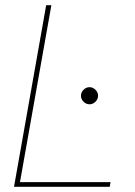

<svg xmlns="http://www.w3.org/2000/svg" viewBox="-20 -720 520 740"><path d="M34 0 158 -700H178L57 -18H406L403 0ZM325 -318Q312 -318 302 -328Q292 -338 292 -351Q292 -364 302 -374Q312 -384 325 -384Q338 -384 348 -374Q358 -364 358 -351Q358 -338 348 -328Q338 -318 325 -318Z"/></svg>

Font: DM Sans 16pt Thin
Style: Italic
Weight: 250
Italic angle: -10°
Version: Version 4.004;gftools[0.9.30]